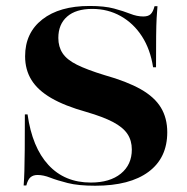

<svg xmlns="http://www.w3.org/2000/svg" viewBox="-20 -602 617 634"><path d="M294.4 11.3Q238.7 11.3 203.6 2.4Q168.5 -6.5 146 -15.3Q123.4 -24.2 104 -24.2Q89.5 -24.2 80.6 -16.5Q71.8 -8.9 66.9 10.5H58.1Q59.7 -9.7 60.5 -36.7Q61.3 -63.7 61.7 -108.1Q62.1 -152.4 62.1 -224.2H71Q86.3 -115.3 139.9 -57.3Q193.5 0.8 279.8 0.8Q342.7 0.8 379 -28.6Q415.3 -58.1 415.3 -108.1Q415.3 -137.9 400.8 -159.7Q386.3 -181.5 353.6 -198.8Q321 -216.1 265.3 -232.3Q193.5 -252.4 149.2 -278.2Q104.8 -304 83.9 -337.9Q62.9 -371.8 62.9 -416.1Q62.9 -493.5 119.8 -537.9Q176.6 -582.3 275.8 -582.3Q325 -582.3 356.5 -573.8Q387.9 -565.3 410.1 -556.5Q432.3 -547.6 453.2 -547.6Q469.4 -547.6 477.4 -555.2Q485.5 -562.9 490.3 -581.5H500Q498.4 -563.7 497.2 -541.9Q496 -520.2 495.6 -482.7Q495.2 -445.2 495.2 -379.8H485.5Q476.6 -438.7 448.8 -481.9Q421 -525 378.6 -548.8Q336.3 -572.6 284.7 -572.6Q230.6 -572.6 201.6 -547.2Q172.6 -521.8 172.6 -476.6Q172.6 -447.6 186.7 -426.2Q200.8 -404.8 233.9 -388.3Q266.9 -371.8 325 -354Q399.2 -333.1 444.8 -307.3Q490.3 -281.5 511.3 -246.8Q532.3 -212.1 532.3 -165.3Q532.3 -80.6 470.6 -34.7Q408.9 11.3 294.4 11.3Z"/></svg>

Font: Playfair 144pt SemiExpanded ExtraBold
Style: Regular
Weight: 800
Width: 6
Designer: Claus Eggers Sørensen
Foundry: Claus Eggers Sørensen
Version: Version 2.203